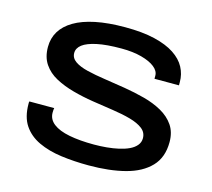

<svg xmlns="http://www.w3.org/2000/svg" viewBox="-102 -821 1052 955"><g transform="rotate(15 424.0 -343.5)"><path d="M431 12Q356 12 289 3Q222 -6 171 -30Q120 -54 91.5 -96.5Q63 -139 63 -207Q63 -210 63 -213.5Q63 -217 64 -219H192Q191 -215 190.5 -209Q190 -203 190 -195Q190 -161 219 -138.5Q248 -116 302 -105.5Q356 -95 429 -95Q462 -95 494.5 -98Q527 -101 556 -107.5Q585 -114 607.5 -124.5Q630 -135 643.5 -151Q657 -167 657 -188Q657 -218 633 -236.5Q609 -255 568 -266.5Q527 -278 475.5 -285.5Q424 -293 369.5 -301.5Q315 -310 264 -324Q213 -338 172 -360Q131 -382 107 -417.5Q83 -453 83 -505Q83 -550 104.5 -585.5Q126 -621 169 -646.5Q212 -672 277 -685.5Q342 -699 430 -699Q519 -699 582 -684Q645 -669 685 -642.5Q725 -616 743.5 -581Q762 -546 762 -506V-489H636V-505Q636 -529 611.5 -548.5Q587 -568 542.5 -580Q498 -592 439 -592Q362 -592 313 -581.5Q264 -571 240.5 -553Q217 -535 217 -510Q217 -484 240.5 -467.5Q264 -451 305 -441Q346 -431 397.5 -423.5Q449 -416 503.5 -407Q558 -398 609 -384.5Q660 -371 701 -348Q742 -325 766 -290Q790 -255 790 -204Q790 -125 744.5 -77.5Q699 -30 618.5 -9Q538 12 431 12Z"/></g></svg>

Font: Archivo Expanded Medium
Style: Regular
Weight: 500
Width: 7
Designer: Hector Gatti
Foundry: Omnibus-Type
Version: Version 2.001